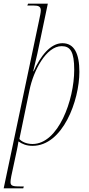

<svg xmlns="http://www.w3.org/2000/svg" viewBox="-48 -780 483 1040"><path d="M163 -666 -28 240H78L81 230H65C24 230 9 228 9 207C9 200 10 190 13 175L43 35C47 19 48 8 52 -14C72 0 95 10 128 10C293 10 382 -237 382 -391C382 -490 354 -546 290 -546C225 -546 171 -476 134 -394H132C140 -426 147 -457 154 -488L211 -760H104L100 -750H134C160 -750 173 -745 173 -724C173 -713 169 -694 163 -666ZM128 0C92 0 67 -15 57 -27L112 -293C133 -395 201 -530 286 -530C333 -530 354 -500 354 -402C354 -238 268 0 128 0Z"/></svg>

Font: Noto Serif Display Condensed Thin
Style: Italic
Weight: 100
Width: 3
Italic angle: -12°
Designer: Monotype Design Team
Foundry: Monotype Imaging Inc.
Version: Version 2.009